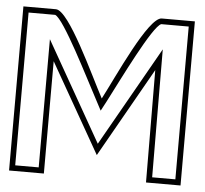

<svg xmlns="http://www.w3.org/2000/svg" viewBox="-46 -628 722 676"><g transform="rotate(5 315.5 -290.0)"><path d="M10 0H133V-397L313 -81L492 -397L494 0H616V-580H499C452 -580 355 -361 313 -281C271 -359 171 -580 125 -580H10ZM30 -20V-560H124C155 -548 253 -350 295 -272L313 -238L331 -272C373 -353 469 -550 499 -560H596V-20H514L512 -472L313 -121L113 -473V-20Z"/></g></svg>

Font: Charger Pro
Style: Ol
Weight: 900
Designer: Jasper
Foundry: Cannot Into Space Fonts
Version: Version 1.09